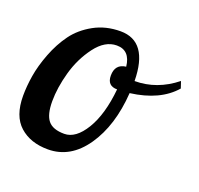

<svg xmlns="http://www.w3.org/2000/svg" viewBox="-96 -610 749 722"><g transform="rotate(20 278.0 -249.5)"><path d="M8 -152Q8 -190 15 -233Q22 -276 41 -325.5Q60 -375 88.5 -414Q117 -453 164 -479Q211 -505 270 -505Q381 -505 383 -347Q472 -347 547 -407L556 -380Q498 -313 381 -298Q372 -165 313 -79.5Q254 6 164 6Q94 6 51 -32.5Q8 -71 8 -152ZM118 -170Q118 -117 137 -93.5Q156 -70 202 -70Q248 -70 285 -131Q322 -192 332 -295Q292 -295 292 -336Q292 -382 335 -387Q328 -450 275 -450Q228 -450 190.5 -400Q153 -350 135.5 -287Q118 -224 118 -170Z"/></g></svg>

Font: Lobster Two
Style: Italic
Weight: 400
Designer: Pablo Impallari
Foundry: Pablo Impallari. www.impallari.com
Version: Version 1.006